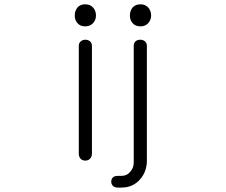

<svg xmlns="http://www.w3.org/2000/svg" viewBox="-20 -720 1040 884"><path d="M595.7 -508.8V28.3Q595.7 52.7 580.1 70.3Q564.5 89.8 539.1 89.8H521.5Q506.8 89.8 499 97.7Q492.2 105.5 492.2 116.2Q492.2 127 499 134.8Q506.8 143.6 521.5 143.6H539.1Q592.8 143.6 626 104.5Q656.2 69.3 656.2 19.5V-508.8Q656.2 -522.5 646.5 -530.3Q637.7 -537.1 626 -537.1Q613.3 -537.1 604.5 -530.3Q595.7 -522.5 595.7 -508.8ZM627 -700.2Q603.5 -700.2 589.8 -684.6Q578.1 -669.9 578.1 -648.4Q578.1 -627.9 589.8 -614.3Q602.5 -598.6 627 -598.6Q649.4 -598.6 663.1 -614.3Q675.8 -628.9 675.8 -648.4Q675.8 -669.9 663.1 -684.6Q649.4 -700.2 627 -700.2ZM342.8 -508.8V-12.7Q342.8 2 351.6 11.7Q360.4 19.5 373 19.5Q384.8 19.5 393.6 11.7Q403.3 2 403.3 -12.7V-508.8Q403.3 -522.5 393.6 -530.3Q384.8 -537.1 373 -537.1Q360.4 -537.1 351.6 -529.3Q342.8 -522.5 342.8 -508.8ZM372.1 -700.2Q348.6 -700.2 335.9 -684.6Q324.2 -669.9 324.2 -648.4Q324.2 -627.9 335.9 -614.3Q348.6 -598.6 372.1 -598.6Q395.5 -598.6 409.2 -614.3Q421.9 -628.9 421.9 -648.4Q421.9 -669.9 409.2 -684.6Q395.5 -700.2 372.1 -700.2Z"/></svg>

Font: GulimChe
Style: Regular
Weight: 400
Monospace: yes
Version: Version 2.21